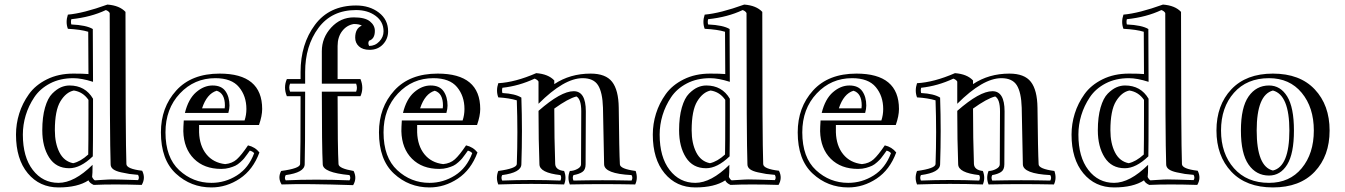

<svg xmlns="http://www.w3.org/2000/svg" viewBox="-20 -786 5884 840"><path d="M283 -50Q225 -50 195 -97Q165 -144 165 -216Q165 -274 177 -315.5Q189 -357 208.5 -376.5Q228 -396 246.5 -404Q265 -412 284 -412Q353 -412 387 -354V-283Q387 -150 386 -102Q332 -50 283 -50ZM602 -39Q618 -7 600 23Q475 19 390 23Q372 15 367 3Q320 34 236 34Q153 34 101.5 -28Q50 -90 50 -197Q50 -244 64 -289Q78 -334 106.5 -374Q135 -414 185.5 -439Q236 -464 301 -464Q345 -464 367 -462Q366 -539 366 -647Q334 -657 277 -660Q266 -689 277 -722Q345 -728 450 -766Q503 -762 529 -734Q529 -177 533 -68Q534 -47 602 -39ZM367 -349Q343 -384 303 -390Q269 -383 244.5 -343Q220 -303 220 -216Q220 -159 240 -119.5Q260 -80 300 -72Q332 -79 366 -110Q367 -158 367 -283ZM584 -21Q559 -23 546 -25Q533 -27 510 -32Q487 -37 475.5 -45.5Q464 -54 464 -67Q460 -176 460 -729Q455 -738 443 -742Q378 -711 292 -702Q289 -690 292 -679Q358 -676 386 -659Q386 -521 387 -428Q337 -444 301 -444Q243 -444 199 -421Q155 -398 130 -360.5Q105 -323 92.5 -281.5Q80 -240 80 -197Q80 -99 123.5 -42.5Q167 14 236 14Q305 14 385 -65Q385 -24 383 -12Q388 -1 395 3Q411 2 427 1Q443 0 452.5 -0.5Q462 -1 469 -1Q496 -1 584 2Q591 -8 584 -21Z M910 -412Q949 -412 966.5 -387Q984 -362 984 -324Q984 -310 979 -292H789Q804 -353 838 -382.5Q872 -412 910 -412ZM784 -259H1050Q1058 -283 1058 -309Q1058 -366 1025.5 -405Q993 -444 922 -444Q830 -444 767 -377Q704 -310 704 -207Q704 -97 764 -41.5Q824 14 905 14Q965 14 1016.5 -18.5Q1068 -51 1092 -116Q1085 -124 1073 -127Q1071 -124 1061.5 -111Q1052 -98 1047.5 -92.5Q1043 -87 1031.5 -76.5Q1020 -66 1009.5 -61Q999 -56 983 -51.5Q967 -47 948 -47Q873 -47 828.5 -91.5Q784 -136 782 -212Q782 -229 784 -259ZM1065 -150Q1096 -143 1115 -119Q1087 -43 1029 -4.5Q971 34 905 34Q815 34 749.5 -26.5Q684 -87 684 -207Q684 -316 751 -390Q818 -464 941 -464Q1127 -464 1127 -309Q1127 -279 1113 -239H851V-207Q853 -148 883 -111Q913 -74 965 -68Q996 -71 1016 -89Q1036 -107 1065 -150ZM964 -324Q964 -378 928 -389Q885 -376 864 -312H963Q963 -314 963.5 -318Q964 -322 964 -324Z M1461 -68Q1462 -49 1527 -38Q1543 -6 1525 24Q1318 17 1212 21Q1194 -8 1210 -38Q1292 -49 1293 -68Q1295 -116 1295 -365H1235Q1219 -404 1235 -440H1295V-471Q1295 -593 1358 -677.5Q1421 -762 1538 -762Q1597 -762 1637.5 -731Q1678 -700 1678 -649Q1678 -616 1655.5 -592Q1633 -568 1597 -568Q1567 -568 1550.5 -583Q1534 -598 1534 -621Q1534 -662 1563 -674Q1551 -681 1528 -681Q1497 -676 1477 -650Q1457 -624 1457 -585V-440H1557Q1573 -401 1557 -365H1457Q1457 -137 1461 -68ZM1528 -710Q1577 -710 1598.5 -692.5Q1620 -675 1620 -651Q1620 -616 1595 -608Q1588 -598 1595 -585Q1621 -585 1639.5 -604.5Q1658 -624 1658 -649Q1658 -691 1623.5 -716.5Q1589 -742 1538 -742Q1431 -742 1373 -663.5Q1315 -585 1315 -471V-420H1249Q1242 -404 1249 -385H1315Q1315 -115 1313 -67Q1312 -31 1230 -20Q1223 -7 1230 3Q1358 -3 1509 3Q1516 -7 1509 -20Q1393 -31 1392 -67Q1388 -143 1388 -385H1538Q1545 -401 1538 -420H1388V-562Q1388 -621 1429 -665.5Q1470 -710 1528 -710Z M1864 -412Q1903 -412 1920.5 -387Q1938 -362 1938 -324Q1938 -310 1933 -292H1743Q1758 -353 1792 -382.5Q1826 -412 1864 -412ZM1738 -259H2004Q2012 -283 2012 -309Q2012 -366 1979.5 -405Q1947 -444 1876 -444Q1784 -444 1721 -377Q1658 -310 1658 -207Q1658 -97 1718 -41.5Q1778 14 1859 14Q1919 14 1970.5 -18.5Q2022 -51 2046 -116Q2039 -124 2027 -127Q2025 -124 2015.5 -111Q2006 -98 2001.5 -92.5Q1997 -87 1985.5 -76.5Q1974 -66 1963.5 -61Q1953 -56 1937 -51.5Q1921 -47 1902 -47Q1827 -47 1782.5 -91.5Q1738 -136 1736 -212Q1736 -229 1738 -259ZM2019 -150Q2050 -143 2069 -119Q2041 -43 1983 -4.5Q1925 34 1859 34Q1769 34 1703.5 -26.5Q1638 -87 1638 -207Q1638 -316 1705 -390Q1772 -464 1895 -464Q2081 -464 2081 -309Q2081 -279 2067 -239H1805V-207Q1807 -148 1837 -111Q1867 -74 1919 -68Q1950 -71 1970 -89Q1990 -107 2019 -150ZM1918 -324Q1918 -378 1882 -389Q1839 -376 1818 -312H1917Q1917 -314 1917.5 -318Q1918 -322 1918 -324Z M2489 -20Q2483 -9 2489 4Q2616 1 2743 4Q2750 -8 2743 -20Q2624 -26 2623 -67L2618 -315Q2616 -382 2596.5 -413Q2577 -444 2529 -444Q2448 -444 2336 -332V-429Q2332 -437 2319 -442Q2251 -410 2178 -402Q2175 -390 2178 -379Q2234 -376 2261 -359Q2266 -213 2261 -67Q2260 -31 2177 -20Q2171 -9 2177 4Q2304 -1 2432 4Q2438 -9 2432 -20Q2341 -30 2340 -67Q2336 -171 2336 -301Q2434 -387 2490 -387Q2543 -387 2543 -299L2542 -67Q2542 -43 2527.5 -33.5Q2513 -24 2489 -20ZM2473 21Q2461 -8 2473 -38Q2489 -38 2505.5 -46.5Q2522 -55 2522 -67L2523 -299Q2523 -352 2502 -364Q2466 -355 2405 -311Q2405 -177 2409 -68Q2411 -42 2448 -38Q2460 -8 2448 21Q2305 16 2160 21Q2148 -8 2160 -38Q2240 -49 2241 -68Q2246 -208 2241 -347Q2208 -357 2160 -360Q2149 -389 2160 -422Q2234 -426 2326 -466Q2379 -462 2405 -434V-418Q2474 -464 2564 -464Q2630 -464 2658 -428Q2686 -392 2687 -315Q2689 -121 2692 -67Q2693 -47 2761 -38Q2772 -6 2759 21Q2616 18 2473 21Z M3069 -50Q3011 -50 2981 -97Q2951 -144 2951 -216Q2951 -274 2963 -315.5Q2975 -357 2994.5 -376.5Q3014 -396 3032.5 -404Q3051 -412 3070 -412Q3139 -412 3173 -354V-283Q3173 -150 3172 -102Q3118 -50 3069 -50ZM3388 -39Q3404 -7 3386 23Q3261 19 3176 23Q3158 15 3153 3Q3106 34 3022 34Q2939 34 2887.5 -28Q2836 -90 2836 -197Q2836 -244 2850 -289Q2864 -334 2892.5 -374Q2921 -414 2971.5 -439Q3022 -464 3087 -464Q3131 -464 3153 -462Q3152 -539 3152 -647Q3120 -657 3063 -660Q3052 -689 3063 -722Q3131 -728 3236 -766Q3289 -762 3315 -734Q3315 -177 3319 -68Q3320 -47 3388 -39ZM3153 -349Q3129 -384 3089 -390Q3055 -383 3030.5 -343Q3006 -303 3006 -216Q3006 -159 3026 -119.5Q3046 -80 3086 -72Q3118 -79 3152 -110Q3153 -158 3153 -283ZM3370 -21Q3345 -23 3332 -25Q3319 -27 3296 -32Q3273 -37 3261.5 -45.5Q3250 -54 3250 -67Q3246 -176 3246 -729Q3241 -738 3229 -742Q3164 -711 3078 -702Q3075 -690 3078 -679Q3144 -676 3172 -659Q3172 -521 3173 -428Q3123 -444 3087 -444Q3029 -444 2985 -421Q2941 -398 2916 -360.5Q2891 -323 2878.5 -281.5Q2866 -240 2866 -197Q2866 -99 2909.5 -42.5Q2953 14 3022 14Q3091 14 3171 -65Q3171 -24 3169 -12Q3174 -1 3181 3Q3197 2 3213 1Q3229 0 3238.5 -0.5Q3248 -1 3255 -1Q3282 -1 3370 2Q3377 -8 3370 -21Z M3696 -412Q3735 -412 3752.5 -387Q3770 -362 3770 -324Q3770 -310 3765 -292H3575Q3590 -353 3624 -382.5Q3658 -412 3696 -412ZM3570 -259H3836Q3844 -283 3844 -309Q3844 -366 3811.5 -405Q3779 -444 3708 -444Q3616 -444 3553 -377Q3490 -310 3490 -207Q3490 -97 3550 -41.5Q3610 14 3691 14Q3751 14 3802.5 -18.5Q3854 -51 3878 -116Q3871 -124 3859 -127Q3857 -124 3847.5 -111Q3838 -98 3833.5 -92.5Q3829 -87 3817.5 -76.5Q3806 -66 3795.5 -61Q3785 -56 3769 -51.5Q3753 -47 3734 -47Q3659 -47 3614.5 -91.5Q3570 -136 3568 -212Q3568 -229 3570 -259ZM3851 -150Q3882 -143 3901 -119Q3873 -43 3815 -4.5Q3757 34 3691 34Q3601 34 3535.5 -26.5Q3470 -87 3470 -207Q3470 -316 3537 -390Q3604 -464 3727 -464Q3913 -464 3913 -309Q3913 -279 3899 -239H3637V-207Q3639 -148 3669 -111Q3699 -74 3751 -68Q3782 -71 3802 -89Q3822 -107 3851 -150ZM3750 -324Q3750 -378 3714 -389Q3671 -376 3650 -312H3749Q3749 -314 3749.5 -318Q3750 -322 3750 -324Z M4321 -20Q4315 -9 4321 4Q4448 1 4575 4Q4582 -8 4575 -20Q4456 -26 4455 -67L4450 -315Q4448 -382 4428.5 -413Q4409 -444 4361 -444Q4280 -444 4168 -332V-429Q4164 -437 4151 -442Q4083 -410 4010 -402Q4007 -390 4010 -379Q4066 -376 4093 -359Q4098 -213 4093 -67Q4092 -31 4009 -20Q4003 -9 4009 4Q4136 -1 4264 4Q4270 -9 4264 -20Q4173 -30 4172 -67Q4168 -171 4168 -301Q4266 -387 4322 -387Q4375 -387 4375 -299L4374 -67Q4374 -43 4359.5 -33.5Q4345 -24 4321 -20ZM4305 21Q4293 -8 4305 -38Q4321 -38 4337.5 -46.5Q4354 -55 4354 -67L4355 -299Q4355 -352 4334 -364Q4298 -355 4237 -311Q4237 -177 4241 -68Q4243 -42 4280 -38Q4292 -8 4280 21Q4137 16 3992 21Q3980 -8 3992 -38Q4072 -49 4073 -68Q4078 -208 4073 -347Q4040 -357 3992 -360Q3981 -389 3992 -422Q4066 -426 4158 -466Q4211 -462 4237 -434V-418Q4306 -464 4396 -464Q4462 -464 4490 -428Q4518 -392 4519 -315Q4521 -121 4524 -67Q4525 -47 4593 -38Q4604 -6 4591 21Q4448 18 4305 21Z M4901 -50Q4843 -50 4813 -97Q4783 -144 4783 -216Q4783 -274 4795 -315.5Q4807 -357 4826.5 -376.5Q4846 -396 4864.5 -404Q4883 -412 4902 -412Q4971 -412 5005 -354V-283Q5005 -150 5004 -102Q4950 -50 4901 -50ZM5220 -39Q5236 -7 5218 23Q5093 19 5008 23Q4990 15 4985 3Q4938 34 4854 34Q4771 34 4719.5 -28Q4668 -90 4668 -197Q4668 -244 4682 -289Q4696 -334 4724.5 -374Q4753 -414 4803.5 -439Q4854 -464 4919 -464Q4963 -464 4985 -462Q4984 -539 4984 -647Q4952 -657 4895 -660Q4884 -689 4895 -722Q4963 -728 5068 -766Q5121 -762 5147 -734Q5147 -177 5151 -68Q5152 -47 5220 -39ZM4985 -349Q4961 -384 4921 -390Q4887 -383 4862.5 -343Q4838 -303 4838 -216Q4838 -159 4858 -119.5Q4878 -80 4918 -72Q4950 -79 4984 -110Q4985 -158 4985 -283ZM5202 -21Q5177 -23 5164 -25Q5151 -27 5128 -32Q5105 -37 5093.5 -45.5Q5082 -54 5082 -67Q5078 -176 5078 -729Q5073 -738 5061 -742Q4996 -711 4910 -702Q4907 -690 4910 -679Q4976 -676 5004 -659Q5004 -521 5005 -428Q4955 -444 4919 -444Q4861 -444 4817 -421Q4773 -398 4748 -360.5Q4723 -323 4710.5 -281.5Q4698 -240 4698 -197Q4698 -99 4741.5 -42.5Q4785 14 4854 14Q4923 14 5003 -65Q5003 -24 5001 -12Q5006 -1 5013 3Q5029 2 5045 1Q5061 0 5070.5 -0.5Q5080 -1 5087 -1Q5114 -1 5202 2Q5209 -8 5202 -21Z M5532 -412Q5582 -412 5611.5 -364Q5641 -316 5641 -215Q5641 -114 5611.5 -66Q5582 -18 5532 -18Q5476 -18 5442.5 -66Q5409 -114 5409 -215Q5409 -316 5442.5 -364Q5476 -412 5532 -412ZM5532 14Q5622 14 5675 -50Q5728 -114 5728 -215Q5728 -316 5675 -380Q5622 -444 5532 -444Q5435 -444 5378.5 -380Q5322 -316 5322 -215Q5322 -114 5378.5 -50Q5435 14 5532 14ZM5549 -464Q5667 -464 5732 -395Q5797 -326 5797 -215Q5797 -104 5732 -35Q5667 34 5549 34Q5432 34 5367 -35Q5302 -104 5302 -215Q5302 -326 5367 -395Q5432 -464 5549 -464ZM5478 -215Q5478 -57 5549 -40Q5621 -57 5621 -215Q5621 -371 5549 -390Q5478 -371 5478 -215Z"/></svg>

Font: Jacques Francois Shadow
Style: Regular
Weight: 400
Designer: Alexei Vanyashin, Nikita Kanarev (i@xarsok.ru)
Foundry: Cyreal (www.cyreal.org)
Version: Version 1.003